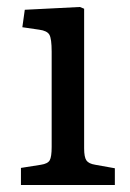

<svg xmlns="http://www.w3.org/2000/svg" viewBox="-20 -530 373 550"><path d="M40 0V-49L97 -58Q117 -61 122.5 -71Q128 -81 128 -109V-382Q128 -419 121.5 -430.5Q115 -442 92 -445L44 -452L51 -502L209 -510L221 -505V-105Q221 -80 227.5 -70.5Q234 -61 253 -58L309 -48V0Z"/></svg>

Font: Text Regular
Style: Regular
Weight: 400
Designer: Latin by Veronika Burian and Jose Scaglione. Greek by Irene Vlachou. Cyrillic by Vera Evstafieva.
Foundry: TypeTogether
Version: Version 3.002